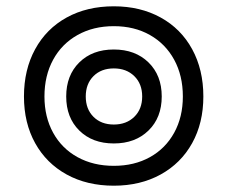

<svg xmlns="http://www.w3.org/2000/svg" viewBox="-20 -581 721 609"><path d="M56 -275Q56 -360 91.5 -425Q127 -490 191.5 -525.5Q256 -561 341 -561Q425 -561 489.5 -525.5Q554 -490 589.5 -425Q625 -360 625 -275Q625 -191 589.5 -127Q554 -63 489.5 -27.5Q425 8 341 8Q256 8 191.5 -27.5Q127 -63 91.5 -127Q56 -191 56 -275ZM560 -275Q560 -341 532.5 -391.5Q505 -442 455.5 -470Q406 -498 341 -498Q276 -498 226 -470Q176 -442 148.5 -391.5Q121 -341 121 -275Q121 -210 148.5 -160Q176 -110 226 -82.5Q276 -55 341 -55Q406 -55 455.5 -82.5Q505 -110 532.5 -160Q560 -210 560 -275ZM190 -275Q190 -342 231.5 -383Q273 -424 341 -424Q409 -424 451 -383Q493 -342 493 -275Q493 -208 451 -167Q409 -126 341 -126Q273 -126 231.5 -167Q190 -208 190 -275ZM431 -275Q431 -315 406 -339.5Q381 -364 341 -364Q301 -364 276.5 -339.5Q252 -315 252 -275Q252 -235 276.5 -210.5Q301 -186 341 -186Q381 -186 406 -210.5Q431 -235 431 -275Z"/></svg>

Font: Bai Jamjuree
Style: Regular
Weight: 400
Designer: Katatrad Aksorn Co.,Ltd.
Foundry: Cadson Demak Co.,Ltd.
Version: Version 1.000; ttfautohint (v1.6)